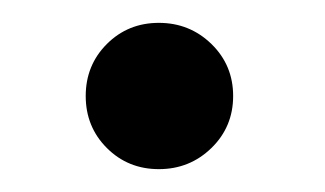

<svg xmlns="http://www.w3.org/2000/svg" viewBox="-20 -421 284 168"><path d="M119 -273Q92 -273 73.5 -291.5Q55 -310 55 -337Q55 -364 73.5 -382.5Q92 -401 119 -401Q146 -401 165 -382.5Q184 -364 184 -337Q184 -310 165 -291.5Q146 -273 119 -273Z"/></svg>

Font: LXGW 975 Gothic SC
Style: Regular
Weight: 400
Version: Version 2.01;February 25, 2021